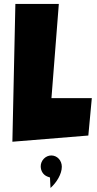

<svg xmlns="http://www.w3.org/2000/svg" viewBox="-20 -727 491 969"><path d="M425.8 -43 443.4 -231.9H239.7L276.9 -707H57.6L42.5 -11.7ZM185.5 112.3C185.5 136.2 198.7 156.2 219.2 164.1L232.4 168.9L232.9 182.6C233.4 195.8 234.4 208.5 234.9 221.7C266.1 193.8 292 150.9 292 114.7C292 83 269 57.6 238.8 57.6C210 57.6 185.5 83 185.5 112.3Z"/></svg>

Font: Luckiest Guy
Style: Regular
Weight: 400
Designer: Astigmatic (AOETI)
Foundry: Astigmatic (AOETI)
Version: Version 1.001